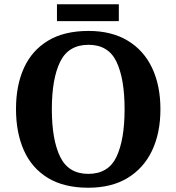

<svg xmlns="http://www.w3.org/2000/svg" viewBox="-20 -870 827 900"><path d="M394 10Q280 10 204.5 -36Q129 -82 92 -165Q55 -248 55 -359Q55 -470 92.5 -552Q130 -634 205.5 -679.5Q281 -725 395 -725Q503 -725 578.5 -679.5Q654 -634 693 -551.5Q732 -469 732 -358Q732 -247 693 -164.5Q654 -82 578.5 -36Q503 10 394 10ZM394 -55Q488 -55 526 -135Q564 -215 564 -358Q564 -501 526 -580.5Q488 -660 395 -660Q301 -660 262 -580.5Q223 -501 223 -358Q223 -215 262 -135Q301 -55 394 -55ZM247 -771V-850H537V-771Z"/></svg>

Font: Noto Serif Ethiopic
Style: Bold
Weight: 700
Designer: Monotype Design Team
Foundry: Monotype Imaging Inc.
Version: Version 2.102; ttfautohint (v1.8.4.7-5d5b)